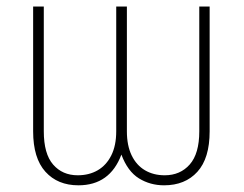

<svg xmlns="http://www.w3.org/2000/svg" viewBox="-20 -550 736 580"><path d="M80.1 -530.3H112.3V-153.3Q112.3 -85.4 140.4 -53Q168.5 -20.5 214.8 -20.5Q249 -20.5 275.1 -35.6Q301.3 -50.8 316.2 -80.6Q331.1 -110.4 331.1 -153.3V-530.3H363.3V-153.3Q363.3 -110.4 377.7 -80.6Q392.1 -50.8 418 -35.6Q443.8 -20.5 477.5 -20.5Q524.4 -20.5 553.2 -53.2Q582 -85.9 582 -153.3V-530.3H613.3V-153.3Q613.3 -71.8 576.2 -31Q539.1 9.8 475.6 9.8Q433.6 9.8 399.7 -11.2Q365.7 -32.2 346.7 -83Q312 9.8 216.8 9.8Q154.3 9.8 117.2 -31.2Q80.1 -72.3 80.1 -153.3Z"/></svg>

Font: Pretendard Std Thin
Style: Regular
Weight: 100
Designer: Base glyphs from Inter by Rasmus Andersson; Hangeul glyphs from Noto Sans CJK(Source Han Sans) by Jang Soo-young and Kan
Foundry: Kil Hyung-jin
Version: Version 1.309